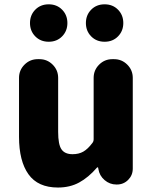

<svg xmlns="http://www.w3.org/2000/svg" viewBox="-20 -838 693 872"><path d="M243.2 13.7Q152.3 13.7 109.4 -46.4Q66.4 -106.4 66.4 -216.8V-484.4Q66.4 -519.5 91.3 -544.4Q116.2 -569.3 151.4 -569.3H159.2Q194.3 -569.3 219.2 -544.4Q244.1 -519.5 244.1 -484.4V-239.3Q244.1 -181.6 259.3 -159.7Q274.4 -137.7 309.6 -137.7Q337.9 -137.7 358.4 -149.4Q378.9 -161.1 399.4 -188.5Q405.3 -195.3 405.3 -206.1V-484.4Q405.3 -519.5 430.2 -544.4Q455.1 -569.3 490.2 -569.3H498Q533.2 -569.3 558.1 -544.4Q583 -519.5 583 -484.4V-72.3Q583 -42 562 -21Q541 0 510.7 0H508.8Q478.5 0 455.1 -20Q431.6 -40 426.8 -70.3L425.8 -76.2Q424.8 -78.1 422.9 -78.1Q420.9 -78.1 419.9 -76.2Q381.8 -32.2 339.8 -9.3Q297.9 13.7 243.2 13.7ZM116.2 -733.4Q116.2 -769.5 140.1 -793.9Q164.1 -818.4 201.2 -818.4Q238.3 -818.4 262.2 -793.9Q286.1 -769.5 286.1 -733.4Q286.1 -697.3 262.2 -672.9Q238.3 -648.4 201.2 -648.4Q164.1 -648.4 140.1 -672.9Q116.2 -697.3 116.2 -733.4ZM370.1 -733.4Q370.1 -769.5 394 -793.9Q418 -818.4 455.1 -818.4Q492.2 -818.4 516.1 -793.9Q540 -769.5 540 -733.4Q540 -697.3 516.1 -672.9Q492.2 -648.4 455.1 -648.4Q418 -648.4 394 -672.9Q370.1 -697.3 370.1 -733.4Z"/></svg>

Font: Gen Jyuu GothicX Heavy
Style: Bold
Weight: 900
Designer: [Source Han Sans]
Ryoko NISHIZUKA  (kana & ideographs); Paul D. Hunt (Latin, Greek & Cyrillic); Wenlong ZHANG  (bopomofo
Version: Version 1.002.20150607